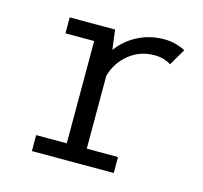

<svg xmlns="http://www.w3.org/2000/svg" viewBox="-81 -602 732 691"><g transform="rotate(15 285.0 -256.0)"><path d="M282 -59.5H398.5V0H93.5V-59.5H207.5V-440.5H100.5V-500H269.5L279 -426.5Q307.5 -466 352.5 -489Q397.5 -512 449.5 -512Q476 -512 498 -505.2Q520 -498.5 529 -492L492.5 -430Q486 -436 469.2 -441.8Q452.5 -447.5 430.5 -447.5Q377.5 -447.5 337 -415Q296.5 -382.5 282 -331.5Z"/></g></svg>

Font: League Mono Narrow Light
Style: Regular
Weight: 300
Width: 3
Designer: Tyler Finck
Foundry: The League of Moveable Type / Tyler Finck
Version: Version 2.210